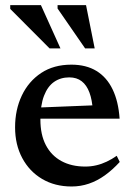

<svg xmlns="http://www.w3.org/2000/svg" viewBox="-20 -700 512 732"><path d="M252 -453.5Q308.5 -453.5 347.8 -429.5Q387 -405.5 409.2 -359.5Q431.5 -313.5 436 -247.5H113.5V-289.5L376 -300L334 -278Q331.5 -319 321 -347.2Q310.5 -375.5 291.5 -390.2Q272.5 -405 244 -405Q211 -405 186.2 -387.8Q161.5 -370.5 147.8 -334.8Q134 -299 134 -244Q134 -186.5 154.8 -146.8Q175.5 -107 214 -86Q252.5 -65 305 -65Q327 -65 347.2 -69.8Q367.5 -74.5 387 -83.8Q406.5 -93 425 -106L436.5 -82.5Q409 -52.5 379.8 -31.5Q350.5 -10.5 319 0.2Q287.5 11 253 11Q189 11 140.5 -17.8Q92 -46.5 64.8 -97.5Q37.5 -148.5 37.5 -214.5Q37.5 -281.5 63.2 -335.8Q89 -390 137 -421.8Q185 -453.5 252 -453.5ZM210.5 -515.5H169L19 -666V-680.5H136ZM341 -515.5H304.5L199.5 -667.5V-680.5H308Z"/></svg>

Font: Newsreader 16pt 16pt Medium
Style: Regular
Weight: 500
Version: Version 1.003